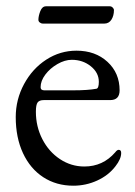

<svg xmlns="http://www.w3.org/2000/svg" viewBox="-20 -575 430 610"><path d="M30 0ZM30 -203Q30 -259 56.5 -308Q83 -357 127 -385.5Q171 -414 223 -414Q283 -414 321.5 -378.5Q360 -343 360 -288Q360 -257 330 -257H119Q105 -257 99.5 -249.5Q94 -242 94 -220Q94 -173 114.5 -133Q135 -93 170.5 -69.5Q206 -46 248 -46Q307 -46 346 -91Q352 -99 357 -99Q365 -99 365 -89Q365 -70 347 -47Q325 -18 289 -1.5Q253 15 213 15Q159 15 117.5 -12Q76 -39 53 -88.5Q30 -138 30 -203ZM212 -288Q259 -288 286 -293Q294 -294 294 -315Q294 -344 268.5 -364.5Q243 -385 208 -385Q186 -385 162.5 -371.5Q139 -358 124 -338Q109 -318 109 -298Q109 -288 121 -288ZM102 -512Q102 -524 108 -539.5Q114 -555 126 -555H329Q334 -555 338 -551Q342 -547 342 -543Q342 -525 334 -512.5Q326 -500 311 -500H116Q111 -500 106.5 -503.5Q102 -507 102 -512Z"/></svg>

Font: EB Garamond
Style: Regular
Weight: 400
Designer: Georg Duffner and Octavio Pardo
Foundry: Georg Duffner
Version: Version 1.000; ttfautohint (v1.6)